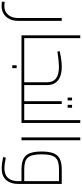

<svg xmlns="http://www.w3.org/2000/svg" viewBox="604 -1434 1017 2385"><g transform="rotate(90 1112.5 -241.5)"><path d="M-4 247Q-17 247 -31.5 245.5Q-46 244 -60 243L-56 209Q-42 210 -28.5 211.5Q-15 213 -4 213Q63 213 103.5 166Q144 119 144 42V-500H179V42Q179 103 156 149.5Q133 196 91.5 221.5Q50 247 -4 247Z M394 0V-34H494V0ZM359 0V-730H394V0ZM494 0V-34Q508 -34 511 -29Q514 -24 514 -17Q514 -10 511 -5Q508 0 494 0Z M977 0V-34H1077V0ZM560 -446 556 -475Q595 -484 647 -492Q699 -500 749 -500Q823 -500 873.5 -479.5Q924 -459 950.5 -418Q977 -377 977 -317V0H494V-34H957L942 -20V-317Q942 -391 894.5 -428Q847 -465 752 -465Q731 -465 704 -463Q677 -461 642 -457Q607 -453 560 -446ZM494 0Q481 0 477.5 -5Q474 -10 474 -17Q474 -24 477.5 -29Q481 -34 494 -34ZM1077 0V-34Q1091 -34 1094 -29Q1097 -24 1097 -17Q1097 -10 1094 -5Q1091 0 1077 0ZM731 115V60H766V115Z M1212 0V-34H1312V0ZM1077 0V-34H1192L1177 -20V-500H1212V0ZM1077 0Q1064 0 1060.5 -5Q1057 -10 1057 -17Q1057 -24 1060.5 -29Q1064 -34 1077 -34ZM1312 0V-34Q1326 -34 1329 -29Q1332 -24 1332 -17Q1332 -10 1329 -5Q1326 0 1312 0ZM1132 -573V-628H1167V-573ZM1223 -573V-628H1258V-573Z M1412 0V-730H1447V0ZM1312 0V-34H1412V0ZM1312 0Q1299 0 1295.5 -5Q1292 -10 1292 -17Q1292 -24 1295.5 -29Q1299 -34 1312 -34Z M1627 0V-730H1662V0Z M2011 246Q1980 246 1943 240.5Q1906 235 1871 228L1878 195Q1916 203 1951 207.5Q1986 212 2011 212Q2063 212 2098 192.5Q2133 173 2151.5 135Q2170 97 2170 42V-480L2185 -466H2025Q1971 -466 1934.5 -455.5Q1898 -445 1877 -420.5Q1856 -396 1846.5 -354Q1837 -312 1837 -250Q1837 -188 1846.5 -146Q1856 -104 1877 -79.5Q1898 -55 1934.5 -44.5Q1971 -34 2025 -34H2170V0H2025Q1938 0 1889.5 -26.5Q1841 -53 1821.5 -108.5Q1802 -164 1802 -250Q1802 -336 1821.5 -391.5Q1841 -447 1889.5 -473.5Q1938 -500 2025 -500H2205V42Q2205 134 2156.5 190Q2108 246 2011 246Z"/></g></svg>

Font: TitilliumWeb ExtraLight
Style: Regular
Weight: 400
Designer: Mohamed Gaber, Accademia di Belle Arti di Urbino and others
Foundry: Kief Type Foundry, Accademia di Belle Arti di Urbino and others
Version: Version 3.000; ttfautohint (v1.8.2)